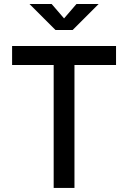

<svg xmlns="http://www.w3.org/2000/svg" viewBox="-20 -918 626 938"><path d="M242.2 0V-600.6H39.1V-693.4H546.9V-600.6H343.8V0ZM251 -771.5 124 -898.4H232.4L293 -828.1L353.5 -898.4H461.9L335 -771.5Z"/></svg>

Font: Cascadia Code NF
Style: Regular
Weight: 400
Monospace: yes
Designer: Aaron Bell
Foundry: Saja Typeworks
Version: Version 2404.023; ttfautohint (v1.8.4)